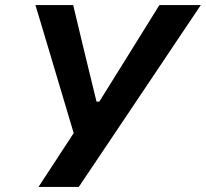

<svg xmlns="http://www.w3.org/2000/svg" viewBox="-20 -733 808 753"><path d="M131 0Q164 -50 197.8 -102Q231.5 -154 269 -211L178.5 -514.5Q163.5 -564.5 150 -609.8Q136.5 -655 119 -713H267Q280 -659.5 289.2 -620.5Q298.5 -581.5 307 -546.2Q315.5 -511 326 -468L358.5 -334.5H369.5L451.5 -466Q478.5 -509.5 501 -545.5Q523.5 -581.5 547.8 -620.8Q572 -660 605 -713H767.5Q724 -648 677.2 -578.5Q630.5 -509 591.5 -450.5L440.5 -225.5Q405.5 -173.5 365.5 -113.8Q325.5 -54 289 0Z"/></svg>

Font: Commissioner SemiBold
Style: Italic
Weight: 600
Italic angle: -12°
Designer: Kostas Bartsokas
Foundry: Kostas Bartsokas
Version: Version 1.000; ttfautohint (v1.8.3)